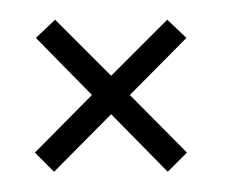

<svg xmlns="http://www.w3.org/2000/svg" viewBox="-20 -332 224 190"><path d="M146 -162 90 -219 33.5 -162 14.5 -181 71 -238 15.5 -294.5 34.5 -312.5 90 -257 145.5 -312.5 164.5 -294.5 108.5 -238 165 -181Z"/></svg>

Font: Anybody ExtraLight
Style: Regular
Weight: 200
Designer: Tyler Finck
Foundry: Etcetera Type Company
Version: Version 1.010; ttfautohint (v1.8.3) -l 8 -r 50 -G 200 -x 14 